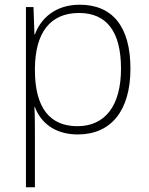

<svg xmlns="http://www.w3.org/2000/svg" viewBox="-20 -560 630 814"><path d="M318 -540C213 -540 152 -480 128 -414H126L122 -530H90V234H128V16C128 -23 128 -66 126 -106H128C152 -42 210 10 310 10C450 10 533 -90 533 -269C533 -447 457 -540 318 -540ZM315 -505C433 -505 493 -425 493 -269C493 -111 425 -25 308 -25C193 -25 128 -101 128 -263V-269C129 -419 191 -505 315 -505Z"/></svg>

Font: Noto Sans Canadian Aboriginal ExtraLight
Style: Regular
Weight: 200
Designer: Monotype Design Team, Typotheque's Kevin King
Foundry: Monotype Imaging Inc.
Version: Version 2.004